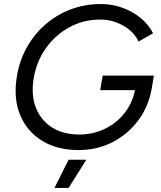

<svg xmlns="http://www.w3.org/2000/svg" viewBox="-20 -732 800 952"><path d="M370 12Q264 12 189.5 -33.5Q115 -79 81 -159Q47 -239 62 -342Q73 -422 109 -489.5Q145 -557 201 -607Q257 -657 328 -684.5Q399 -712 480 -712Q537 -712 588.5 -693Q640 -674 679 -641.5Q718 -609 739 -567L667 -526Q644 -575 591 -605Q538 -635 477 -635Q394 -635 323.5 -596.5Q253 -558 206 -491Q159 -424 146 -337Q134 -257 159 -195.5Q184 -134 239 -99.5Q294 -65 373 -65Q442 -65 500.5 -93.5Q559 -122 598 -172Q637 -222 649 -285H477L489 -357H743L732 -292Q717 -205 666.5 -136.5Q616 -68 539.5 -28Q463 12 370 12ZM250 200 320 60H408L320 200Z"/></svg>

Font: Figtree
Style: Italic
Weight: 400
Italic angle: -9.5°
Foundry: Erik Kennedy
Version: Version 2.001; ttfautohint (v1.8.4.7-5d5b);gftools[0.9.27]